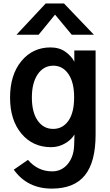

<svg xmlns="http://www.w3.org/2000/svg" viewBox="-20 -855 638 1109"><path d="M164.1 -292Q164.1 -206.1 197.8 -158.2Q231.4 -110.4 287.1 -110.4Q341.8 -110.4 375 -157.2Q408.2 -204.1 408.2 -293Q408.2 -379.9 375 -427.7Q341.8 -475.6 288.1 -475.6Q231.4 -475.6 197.8 -425.8Q164.1 -376 164.1 -292ZM38.1 -291Q38.1 -422.9 103.5 -502Q168.9 -581.1 271.5 -581.1Q323.2 -581.1 358.9 -555.2Q394.5 -529.3 409.2 -498V-563.5H532.2V-78.1Q532.2 81.1 470.2 157.7Q408.2 234.4 279.3 234.4Q137.7 234.4 59.6 125L141.6 68.4Q198.2 134.8 281.2 134.8Q335 134.8 370.1 93.8Q405.3 52.7 408.2 -13.7Q410.2 -52.7 410.2 -78.1Q391.6 -46.9 354.5 -25.9Q317.4 -4.9 275.4 -4.9Q168.9 -4.9 103.5 -83.5Q38.1 -162.1 38.1 -291ZM75.2 -654.3 244.1 -835H349.6L522.5 -654.3H394.5L297.9 -770.5L203.1 -654.3Z"/></svg>

Font: Gothic A1
Style: Bold
Weight: 700
Version: Version 2.50